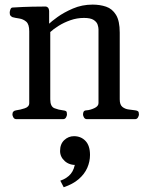

<svg xmlns="http://www.w3.org/2000/svg" viewBox="-20 -515 631 830"><path d="M50.3 0Q42 0 37.8 -7.3Q33.7 -14.6 33.7 -20Q33.7 -36.1 49.8 -38.1Q67.9 -40.5 87.2 -46.9Q106.4 -53.2 106.4 -69.3V-379.9Q106.4 -410.2 93.3 -421.4Q80.1 -432.6 63 -435.1Q45.9 -437.5 33.7 -440.9Q28.8 -443.4 25.4 -447.3Q22 -451.2 22 -460.4Q22 -466.3 24.9 -474.1Q27.8 -481.9 33.7 -482.4Q81.1 -485.4 119.4 -486.1Q157.7 -486.8 177.7 -486.8Q181.6 -486.8 186.5 -482.9Q191.4 -479 192.4 -467.3V-412.6Q201.2 -421.4 228.3 -441.2Q255.4 -460.9 294.9 -478Q334.5 -495.1 380.4 -495.1Q412.1 -495.1 438.7 -486.1Q465.3 -477.1 481.4 -450.9Q497.6 -424.8 497.6 -374V-85.4Q497.6 -62 509.3 -52.7Q521 -43.5 536.6 -41.7Q552.2 -40 564.5 -38.1Q572.8 -37.1 576.7 -33.9Q580.6 -30.8 580.6 -20Q580.6 -14.6 576.4 -7.3Q572.3 0 564 0H355.5Q347.2 0 343 -7.3Q338.9 -14.6 338.9 -20Q338.9 -27.8 341.8 -32.7Q344.7 -37.6 354 -38.1Q369.6 -39.1 387.7 -47.4Q405.8 -55.7 405.8 -69.3V-388.2Q405.8 -396.5 402.1 -408.2Q398.4 -419.9 385 -428.7Q371.6 -437.5 342.8 -437.5Q312.5 -437.5 284.2 -427.5Q255.9 -417.5 233.4 -403.3Q210.9 -389.2 197.3 -376.5V-85.4Q197.3 -54.2 215.6 -47.1Q233.9 -40 252 -38.1Q262.2 -37.1 265.9 -34.2Q269.5 -31.2 269.5 -20Q269.5 -14.6 265.4 -7.3Q261.2 0 252.9 0ZM299.8 73.7Q330.1 73.7 349.6 94.2Q369.1 114.7 369.1 154.8Q369.1 183.6 357.2 210.7Q345.2 237.8 320.1 259.5Q294.9 281.2 255.4 294.4L240.7 266.1Q269.5 256.3 285.9 236.6Q302.2 216.8 305.7 182.6L313.5 198.2Q280.3 199.7 260 181.4Q239.7 163.1 239.7 137.7Q239.7 107.4 257.8 90.6Q275.9 73.7 299.8 73.7Z"/></svg>

Font: Gelasio
Style: Regular
Weight: 400
Designer: Eben Sorkin
Foundry: Eben Sorkin
Version: Version 1.008